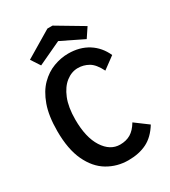

<svg xmlns="http://www.w3.org/2000/svg" viewBox="-197 -898 893 1007"><g transform="rotate(-30 250.0 -394.5)"><path d="M279 11Q211 11 154.5 -22.5Q98 -56 64.5 -127Q31 -198 31 -308Q31 -400 53.5 -462.5Q76 -525 113 -562Q150 -599 194.5 -615.5Q239 -632 283 -632Q353 -632 403.5 -600Q454 -568 480 -510L408 -457Q383 -507 353 -524Q323 -541 289 -541Q251 -541 217.5 -515Q184 -489 163.5 -438.5Q143 -388 143 -313Q143 -205 182.5 -143.5Q222 -82 282 -82Q319 -82 346 -98Q373 -114 395 -151L473 -93Q438 -36 390.5 -12.5Q343 11 279 11ZM130 -649 94 -704 255 -800H286L444 -706L406 -649L271 -715Z"/></g></svg>

Font: Inconsolata
Style: Bold
Weight: 700
Monospace: yes
Designer: Raph Levien, Cyreal, Brenton Simpson
Foundry: Raph Levien, Cyreal, Google
Version: Version 3.100; ttfautohint (v1.8.4.7-5d5b)